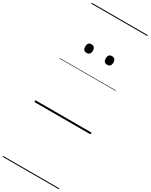

<svg xmlns="http://www.w3.org/2000/svg" viewBox="-427 -1211 1499 1912"><g transform="rotate(30 322.5 -255.0)"><path d="M205 -683Q183 -683 172.5 -695.5Q162 -708 162 -732Q162 -757 172.5 -769.5Q183 -782 205 -782Q227 -782 238 -769.5Q249 -757 249 -732Q249 -707 238 -695Q227 -683 205 -683ZM442 -683Q419 -683 408.5 -695.5Q398 -708 398 -732Q398 -757 409 -769.5Q420 -782 441 -782Q463 -782 474 -769.5Q485 -757 485 -732Q485 -707 474 -695Q463 -683 442 -683ZM0 621H645V631H0ZM0 -20H645V0H0ZM0 -505H645V-500H0ZM0 -1141H645V-1131H0Z"/></g></svg>

Font: Playwrite BR Guides
Style: Regular
Weight: 400
Designer: Veronika Burian, José Scaglione
Foundry: TypeTogether
Version: Version 1.003